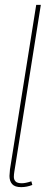

<svg xmlns="http://www.w3.org/2000/svg" viewBox="-20 -760 188 790"><path d="M129 -740H148L44 -85Q41 -66 39 -54Q37 -42 37 -32Q37 -21 44 -13.5Q51 -6 70 -6Q85 -6 109 -14L113 1Q90 10 67 10Q41 10 30 -2.5Q19 -15 19 -36Q19 -42 20 -49.5Q21 -57 21 -63Z"/></svg>

Font: Georama Condensed Thin
Style: Italic
Weight: 100
Width: 3
Italic angle: -9°
Designer: Jean-Baptiste Levee
Foundry: Production Type
Version: Version 1.000